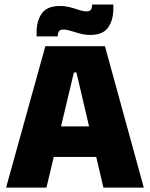

<svg xmlns="http://www.w3.org/2000/svg" viewBox="-20 -848 678 868"><path d="M7.5 0 185 -639H454.5L630 0H447.5L325.5 -520.5H314L190 0ZM175 -138.5V-276.5H461.5V-138.5ZM387 -690Q369 -690 352.2 -693.8Q335.5 -697.5 320.5 -702.2Q305.5 -707 292 -710.8Q278.5 -714.5 267 -714.5Q252.5 -714.5 247 -707Q241.5 -699.5 241 -684V-683.5H145.5V-703Q145.5 -754 169.2 -787.5Q193 -821 252 -821Q271 -821 287.8 -817.2Q304.5 -813.5 319 -808.8Q333.5 -804 346.5 -800.2Q359.5 -796.5 371 -796.5Q385.5 -796.5 390.8 -804Q396 -811.5 396.5 -827V-827.5H492.5V-810.5Q492.5 -757.5 469 -723.8Q445.5 -690 387 -690Z"/></svg>

Font: Anek Bangla Medium ExtraBold
Style: Regular
Weight: 800
Version: Version 1.003